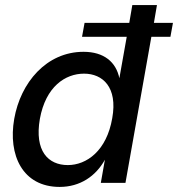

<svg xmlns="http://www.w3.org/2000/svg" viewBox="-20 -720 701 756"><path d="M303 -575H479L450 -412C437 -476 389 -516 309 -516C163 -516 61 -395 36 -252C11 -109 69 16 215 16C295 16 357 -26 393 -91L377 0H474L576 -575H651L661 -630H586L598 -700H501L489 -630H313ZM137 -252C160 -379 237 -430 311 -430C384 -430 444 -377 422 -255C400 -126 321 -70 247 -70C170 -70 115 -125 137 -252Z"/></svg>

Font: Uncut Sans Medium
Style: Italic
Weight: 500
Italic angle: -10°
Designer: Kasper Nordkvist
Foundry: Uncut Type
Version: Version 1.111;FEAKit 1.0